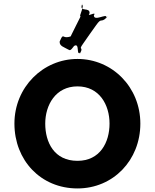

<svg xmlns="http://www.w3.org/2000/svg" viewBox="-20 -1058 869 1078"><path d="M363 -780C373 -774 376 -773 396 -800C429 -820 407 -746 429 -762C448 -789 412 -735 432 -762C449 -800 418 -772 446 -812C465 -839 500 -890 520 -917C552 -962 543 -927 578 -958C597 -985 557 -934 577 -961C581 -985 507 -935 507 -972C526 -999 463 -957 483 -984C485 -1020 425 -989 440 -1030C459 -1057 417 -1001 437 -1028C461 -1042 420 -957 431 -967C450 -994 358 -824 378 -851C390 -864 371 -845 345 -850C329 -858 329 -855 315 -825C313 -799 339 -794 363 -780ZM61 -364C61 -159 208 0 415 0C616 0 768 -159 768 -364C768 -569 610 -727 415 -727C222 -727 61 -569 61 -364ZM234 -364C234 -468 292 -573 415 -573C539 -573 595 -468 595 -364C595 -259 542 -155 415 -155C284 -155 234 -259 234 -364Z"/></svg>

Font: Hussar Przerywany
Style: Regular
Weight: 400
Foundry: Cannot Into Space Fonts
Version: Version 0.982